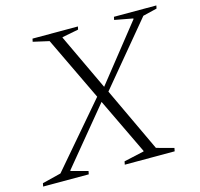

<svg xmlns="http://www.w3.org/2000/svg" viewBox="-123 -765 904 870"><g transform="rotate(-15 329.0 -330.0)"><path d="M-25 0 -22 -15 66 -37 317 -330 174 -629 99 -646 102 -660H315L312 -646L235 -631V-628L359 -365L567 -627V-630L481 -646L484 -660H683L680 -646L614 -630L372 -339L514 -37L595 -15L592 0H358L361 -15L456 -36V-39L330 -302L113 -39V-36L192 -15L189 0Z"/></g></svg>

Font: Spectral SC ExtraLight
Style: Italic
Weight: 275
Italic angle: -10°
Designer: Jean-Baptiste Levee
Foundry: Production Type
Version: Version 2.001